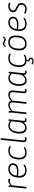

<svg xmlns="http://www.w3.org/2000/svg" viewBox="2287 -3079 1002 5616"><g transform="rotate(-90 2788.0 -271.0)"><path d="M103 2Q92 2 86.5 -1.5Q81 -5 82 -12L120 -373Q124 -407 125 -430.5Q126 -454 126 -469Q126 -487 125.5 -495.5Q125 -504 125 -509Q125 -513 128 -515Q131 -517 135.5 -519Q140 -521 145 -521.5Q150 -522 154 -522Q160 -522 164 -516.5Q168 -511 170.5 -495.5Q173 -480 173 -450Q187 -473 208.5 -491Q230 -509 256 -519.5Q282 -530 310 -530Q327 -530 339.5 -527Q352 -524 359.5 -518.5Q367 -513 366 -506Q366 -502 364 -496.5Q362 -491 359 -486.5Q356 -482 353 -478.5Q350 -475 347 -475Q343 -475 328 -480Q313 -485 292 -485Q253 -485 221.5 -463Q190 -441 174 -413L132 -13Q131 -5 124.5 -1.5Q118 2 107 2Z M612 6Q507 6 454.5 -47Q402 -100 402 -206Q402 -280 418.5 -340Q435 -400 467 -442Q499 -484 546.5 -506.5Q594 -529 655 -529Q695 -529 725.5 -518.5Q756 -508 776.5 -490Q797 -472 808 -447.5Q819 -423 819 -396Q819 -354 802.5 -323Q786 -292 755 -272Q724 -252 679.5 -242.5Q635 -233 580 -233Q542 -233 504.5 -238Q467 -243 438 -250L455 -263Q453 -249 452.5 -234.5Q452 -220 452 -205Q452 -122 492 -79.5Q532 -37 615 -37Q663 -37 696 -49.5Q729 -62 747.5 -74Q766 -86 770 -86Q774 -86 776 -81Q778 -76 779.5 -70Q781 -64 781 -59Q781 -51 759 -35Q737 -19 699 -6.5Q661 6 612 6ZM580 -273Q611 -273 639 -277Q667 -281 691 -289.5Q715 -298 732.5 -312Q750 -326 760 -346.5Q770 -367 770 -393Q770 -436 738 -461Q706 -486 652 -486Q598 -486 557.5 -462Q517 -438 491.5 -393.5Q466 -349 458 -286Q478 -282 511.5 -277.5Q545 -273 580 -273Z M1131 6Q1032 6 981.5 -47.5Q931 -101 931 -205Q931 -269 945.5 -327.5Q960 -386 990 -431.5Q1020 -477 1069 -503Q1118 -529 1187 -529Q1214 -529 1239 -525Q1264 -521 1283.5 -514Q1303 -507 1314.5 -499.5Q1326 -492 1326 -486Q1326 -483 1324.5 -478Q1323 -473 1320.5 -468Q1318 -463 1315 -459.5Q1312 -456 1309 -456Q1304 -456 1290 -463.5Q1276 -471 1250 -478.5Q1224 -486 1181 -486Q1134 -486 1100.5 -470.5Q1067 -455 1044 -428Q1021 -401 1007.5 -365.5Q994 -330 988 -289Q982 -248 982 -205Q982 -121 1019 -79Q1056 -37 1135 -37Q1180 -37 1210 -46.5Q1240 -56 1257.5 -66Q1275 -76 1279 -76Q1283 -76 1285.5 -71Q1288 -66 1289 -60Q1290 -54 1290 -49Q1290 -41 1269.5 -28Q1249 -15 1213 -4.5Q1177 6 1131 6Z M1523 6Q1491 6 1471 -7Q1451 -20 1444 -46.5Q1437 -73 1441 -114L1506 -738Q1508 -752 1530 -752H1534Q1546 -752 1551 -748.5Q1556 -745 1555 -738L1489 -109Q1486 -69 1496 -53Q1506 -37 1534 -37Q1552 -37 1564 -40.5Q1576 -44 1580 -44Q1583 -44 1584.5 -42Q1586 -40 1586 -37Q1586 -33 1585 -28.5Q1584 -24 1582.5 -19.5Q1581 -15 1579 -10Q1577 -5 1566.5 -1.5Q1556 2 1544 4Q1532 6 1523 6Z M1854 7Q1818 7 1788 -5.5Q1758 -18 1736.5 -44Q1715 -70 1703 -110Q1691 -150 1691 -205Q1691 -278 1707 -338Q1723 -398 1754 -441Q1785 -484 1828.5 -506.5Q1872 -529 1927 -529Q1955 -529 1979.5 -521Q2004 -513 2024 -500Q2044 -487 2056 -473Q2060 -494 2063.5 -505Q2067 -516 2072 -520.5Q2077 -525 2085 -525H2089Q2100 -525 2102.5 -519Q2105 -513 2104 -502L2062 -87Q2059 -60 2068 -49Q2077 -38 2097 -38Q2111 -38 2119 -41Q2127 -44 2131 -44Q2134 -44 2135.5 -42Q2137 -40 2137 -37Q2137 -33 2136 -28Q2135 -23 2133.5 -18Q2132 -13 2130 -9Q2128 -4 2119.5 -0.5Q2111 3 2101 4.5Q2091 6 2083 6Q2066 6 2048.5 -2Q2031 -10 2020.5 -30Q2010 -50 2014 -85Q1982 -34 1938.5 -13.5Q1895 7 1854 7ZM1863 -36Q1890 -36 1921 -50Q1952 -64 1979 -94.5Q2006 -125 2020 -173L2041 -367Q2043 -380 2044.5 -398Q2046 -416 2048 -428Q2037 -445 2017.5 -458Q1998 -471 1973 -479Q1948 -487 1921 -487Q1879 -487 1845.5 -466.5Q1812 -446 1789 -408.5Q1766 -371 1753.5 -319.5Q1741 -268 1741 -205Q1741 -148 1755.5 -110.5Q1770 -73 1797.5 -54.5Q1825 -36 1863 -36Z M2940 6Q2920 6 2902 -2Q2884 -10 2875 -31Q2866 -52 2870 -91L2900 -386Q2901 -391 2901 -397.5Q2901 -404 2901 -408Q2901 -448 2881 -467Q2861 -486 2816 -486Q2788 -486 2757 -475.5Q2726 -465 2697.5 -446Q2669 -427 2647 -401L2653 -418L2609 -12Q2608 -5 2602.5 -1.5Q2597 2 2586 2H2582Q2570 2 2564.5 -2Q2559 -6 2560 -13L2599 -386Q2600 -392 2600 -398Q2600 -404 2600 -408Q2600 -448 2580 -467Q2560 -486 2515 -486Q2488 -486 2457.5 -476Q2427 -466 2398.5 -448Q2370 -430 2350 -406L2308 -12Q2307 2 2284 2H2280Q2269 2 2263.5 -2Q2258 -6 2259 -13L2297 -373Q2300 -402 2301.5 -423.5Q2303 -445 2303 -461Q2303 -481 2302 -492Q2301 -503 2301 -507Q2301 -512 2304 -514.5Q2307 -517 2312 -519Q2317 -521 2321.5 -521.5Q2326 -522 2330 -522Q2342 -522 2345.5 -503.5Q2349 -485 2349 -453Q2349 -442 2347.5 -432Q2346 -422 2343 -413L2334 -430Q2357 -460 2388.5 -482Q2420 -504 2456.5 -516.5Q2493 -529 2528 -529Q2575 -529 2606.5 -508.5Q2638 -488 2647 -446Q2665 -469 2694 -488Q2723 -507 2758.5 -518Q2794 -529 2829 -529Q2868 -529 2895.5 -515.5Q2923 -502 2936.5 -476Q2950 -450 2950 -411Q2950 -406 2950 -400Q2950 -394 2949 -389L2919 -87Q2916 -62 2923.5 -50Q2931 -38 2954 -38Q2968 -38 2976 -41Q2984 -44 2989 -44Q2991 -44 2992.5 -42Q2994 -40 2994 -37Q2994 -33 2993 -28Q2992 -23 2991 -18Q2990 -13 2988 -9Q2985 -4 2976.5 -0.5Q2968 3 2958 4.5Q2948 6 2940 6Z M3247 7Q3211 7 3181 -5.5Q3151 -18 3129.5 -44Q3108 -70 3096 -110Q3084 -150 3084 -205Q3084 -278 3100 -338Q3116 -398 3147 -441Q3178 -484 3221.5 -506.5Q3265 -529 3320 -529Q3348 -529 3372.5 -521Q3397 -513 3417 -500Q3437 -487 3449 -473Q3453 -494 3456.5 -505Q3460 -516 3465 -520.5Q3470 -525 3478 -525H3482Q3493 -525 3495.5 -519Q3498 -513 3497 -502L3455 -87Q3452 -60 3461 -49Q3470 -38 3490 -38Q3504 -38 3512 -41Q3520 -44 3524 -44Q3527 -44 3528.5 -42Q3530 -40 3530 -37Q3530 -33 3529 -28Q3528 -23 3526.5 -18Q3525 -13 3523 -9Q3521 -4 3512.5 -0.5Q3504 3 3494 4.5Q3484 6 3476 6Q3459 6 3441.5 -2Q3424 -10 3413.5 -30Q3403 -50 3407 -85Q3375 -34 3331.5 -13.5Q3288 7 3247 7ZM3256 -36Q3283 -36 3314 -50Q3345 -64 3372 -94.5Q3399 -125 3413 -173L3434 -367Q3436 -380 3437.5 -398Q3439 -416 3441 -428Q3430 -445 3410.5 -458Q3391 -471 3366 -479Q3341 -487 3314 -487Q3272 -487 3238.5 -466.5Q3205 -446 3182 -408.5Q3159 -371 3146.5 -319.5Q3134 -268 3134 -205Q3134 -148 3148.5 -110.5Q3163 -73 3190.5 -54.5Q3218 -36 3256 -36Z M3836 6Q3737 6 3686.5 -47.5Q3636 -101 3636 -205Q3636 -269 3650.5 -327.5Q3665 -386 3695 -431.5Q3725 -477 3774 -503Q3823 -529 3892 -529Q3919 -529 3944 -525Q3969 -521 3988.5 -514Q4008 -507 4019.5 -499.5Q4031 -492 4031 -486Q4031 -483 4029.5 -478Q4028 -473 4025.5 -468Q4023 -463 4020 -459.5Q4017 -456 4014 -456Q4009 -456 3995 -463.5Q3981 -471 3955 -478.5Q3929 -486 3886 -486Q3839 -486 3805.5 -470.5Q3772 -455 3749 -428Q3726 -401 3712.5 -365.5Q3699 -330 3693 -289Q3687 -248 3687 -205Q3687 -121 3724 -79Q3761 -37 3840 -37Q3885 -37 3915 -46.5Q3945 -56 3962.5 -66Q3980 -76 3984 -76Q3988 -76 3990.5 -71Q3993 -66 3994 -60Q3995 -54 3995 -49Q3995 -41 3974.5 -28Q3954 -15 3918 -4.5Q3882 6 3836 6ZM3802 210Q3777 210 3755.5 203.5Q3734 197 3721 188Q3708 179 3708 172Q3708 169 3710 164Q3712 159 3715.5 155.5Q3719 152 3723 152Q3730 152 3740 157.5Q3750 163 3766 169Q3782 175 3808 175Q3828 175 3841 170Q3854 165 3861 155Q3868 145 3868 131Q3868 114 3856.5 106.5Q3845 99 3830.5 96Q3816 93 3804 90Q3792 87 3792 79Q3792 76 3795 67Q3798 58 3805 41Q3812 24 3824 -1H3854L3827 67L3823 59Q3867 65 3889 81.5Q3911 98 3911 125Q3911 165 3882 187.5Q3853 210 3802 210Z M4316 6Q4222 6 4171.5 -49Q4121 -104 4121 -208Q4121 -255 4129 -301.5Q4137 -348 4154.5 -389Q4172 -430 4200 -461.5Q4228 -493 4268.5 -511Q4309 -529 4364 -529Q4458 -529 4508 -473.5Q4558 -418 4558 -311Q4558 -261 4549.5 -214Q4541 -167 4523 -127.5Q4505 -88 4477 -57.5Q4449 -27 4409 -10.5Q4369 6 4316 6ZM4319 -37Q4363 -37 4395 -52.5Q4427 -68 4449 -94Q4471 -120 4483.5 -155.5Q4496 -191 4501.5 -231Q4507 -271 4507 -314Q4507 -400 4470 -443Q4433 -486 4359 -486Q4315 -486 4283 -470.5Q4251 -455 4230 -428Q4209 -401 4196 -365.5Q4183 -330 4178 -290Q4173 -250 4173 -208Q4173 -123 4209.5 -80Q4246 -37 4319 -37ZM4245 -602Q4240 -602 4232.5 -604Q4225 -606 4225 -611Q4225 -613 4226.5 -617.5Q4228 -622 4230 -626Q4248 -662 4272.5 -675Q4297 -688 4315 -688Q4338 -688 4362 -677.5Q4386 -667 4409 -656Q4432 -645 4449 -645Q4468 -645 4478.5 -657Q4489 -669 4496 -680.5Q4503 -692 4508 -692Q4514 -692 4521.5 -687.5Q4529 -683 4529 -680Q4529 -678 4526 -671Q4523 -664 4517 -654Q4501 -629 4483.5 -616.5Q4466 -604 4442 -604Q4418 -604 4393.5 -615Q4369 -626 4347.5 -637Q4326 -648 4309 -648Q4291 -648 4278.5 -636.5Q4266 -625 4258.5 -613.5Q4251 -602 4245 -602Z M4900 6Q4795 6 4742.5 -47Q4690 -100 4690 -206Q4690 -280 4706.5 -340Q4723 -400 4755 -442Q4787 -484 4834.5 -506.5Q4882 -529 4943 -529Q4983 -529 5013.5 -518.5Q5044 -508 5064.5 -490Q5085 -472 5096 -447.5Q5107 -423 5107 -396Q5107 -354 5090.5 -323Q5074 -292 5043 -272Q5012 -252 4967.5 -242.5Q4923 -233 4868 -233Q4830 -233 4792.5 -238Q4755 -243 4726 -250L4743 -263Q4741 -249 4740.5 -234.5Q4740 -220 4740 -205Q4740 -122 4780 -79.5Q4820 -37 4903 -37Q4951 -37 4984 -49.5Q5017 -62 5035.5 -74Q5054 -86 5058 -86Q5062 -86 5064 -81Q5066 -76 5067.5 -70Q5069 -64 5069 -59Q5069 -51 5047 -35Q5025 -19 4987 -6.5Q4949 6 4900 6ZM4868 -273Q4899 -273 4927 -277Q4955 -281 4979 -289.5Q5003 -298 5020.5 -312Q5038 -326 5048 -346.5Q5058 -367 5058 -393Q5058 -436 5026 -461Q4994 -486 4940 -486Q4886 -486 4845.5 -462Q4805 -438 4779.5 -393.5Q4754 -349 4746 -286Q4766 -282 4799.5 -277.5Q4833 -273 4868 -273Z M5330 8Q5301 8 5276.5 3Q5252 -2 5234 -9Q5216 -16 5206 -24Q5196 -32 5196 -37Q5197 -43 5199 -49.5Q5201 -56 5205 -61.5Q5209 -67 5212 -67Q5217 -67 5232.5 -59Q5248 -51 5273.5 -43Q5299 -35 5333 -35Q5390 -35 5424 -64Q5458 -93 5458 -142Q5458 -177 5444 -197Q5430 -217 5406.5 -230Q5383 -243 5356 -254Q5335 -263 5315 -274Q5295 -285 5278 -300Q5261 -315 5251 -336Q5241 -357 5241 -384Q5241 -431 5263 -463.5Q5285 -496 5325 -513Q5365 -530 5417 -530Q5435 -530 5453 -527.5Q5471 -525 5486 -521Q5501 -517 5510 -511.5Q5519 -506 5519 -500Q5519 -496 5514.5 -488.5Q5510 -481 5505.5 -475.5Q5501 -470 5497 -470Q5493 -470 5469.5 -478.5Q5446 -487 5410 -487Q5355 -487 5323 -461Q5291 -435 5291 -390Q5291 -362 5305 -344.5Q5319 -327 5342 -315.5Q5365 -304 5388 -293Q5413 -281 5434.5 -268.5Q5456 -256 5472.5 -240.5Q5489 -225 5498 -203.5Q5507 -182 5507 -152Q5507 -103 5485 -67Q5463 -31 5423.5 -11.5Q5384 8 5330 8Z"/></g></svg>

Font: Asap ExtraLight
Style: Italic
Weight: 250
Italic angle: -6°
Version: Version 3.001